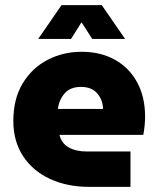

<svg xmlns="http://www.w3.org/2000/svg" viewBox="-20 -729 604 749"><path d="M329 0Q242 0 175 -31Q108 -62 70 -120Q32 -178 32 -257Q32 -344 69 -404.5Q106 -465 166.5 -496Q227 -527 298 -527Q373 -527 429 -495.5Q485 -464 515.5 -407Q546 -350 546 -274Q546 -258 544 -237.5Q542 -217 539 -203H212Q220 -170 248 -154Q276 -138 319 -138H489V0ZM206 -304H382Q381 -340 359 -365Q337 -390 296 -390Q254 -390 232 -364.5Q210 -339 206 -304ZM129 -577 220 -709H377L468 -577H340L298 -642L257 -577Z"/></svg>

Font: MuseoModerno ExtraBold
Style: Regular
Weight: 800
Designer: Pablo Cosgaya, Héctor Gatti, Marcela Romero, and the Authors of The MuseoModerno Project.
Foundry: Omnibus-Type Team
Version: Version 1.001